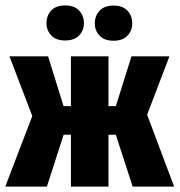

<svg xmlns="http://www.w3.org/2000/svg" viewBox="-25 -694 668 714"><path d="M147.9 -607.4Q147.9 -581.1 165.5 -562.3Q183.1 -543.5 217.3 -543.5Q251.5 -543.5 269.3 -562.3Q287.1 -581.1 287.1 -607.4Q287.1 -636.2 269 -655Q251 -673.8 217.8 -673.8Q183.1 -673.8 165.5 -655Q147.9 -636.2 147.9 -607.4ZM327.6 -606.9Q327.6 -580.1 345.5 -561.3Q363.3 -542.5 397 -542.5Q431.2 -542.5 449 -561.3Q466.8 -580.1 466.8 -606.4Q466.8 -635.3 449 -654.3Q431.2 -673.3 397.5 -673.3Q363.3 -673.3 345.5 -654.3Q327.6 -635.3 327.6 -606.9ZM378.4 0V-484.4H238.8V0ZM468.3 0H622.6L499 -329.1L392.6 -233.4ZM308.6 -299.3V-192.9H493.7L605 -484.4H463.9L405.8 -299.3ZM149.4 0 224.6 -233.4 120.6 -329.1 -5.4 0ZM308.6 -299.3H211.4L153.8 -484.4H10.3L121.6 -192.9H308.6Z"/></svg>

Font: Roboto Flex
Style: wght 700 wdth 25 opsz 34 GRAD 0.00 slnt 0.00 XTRA 468 XOPQ 96 YOPQ 79 YTLC 514 YTUC 712 YTAS 750 YTDE -203.00 YTFI 738
Weight: 700
Width: 1
Designer: Berlow after Robertson
Foundry: Google
Version: Version 3.100